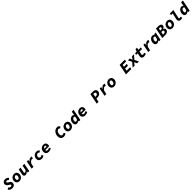

<svg xmlns="http://www.w3.org/2000/svg" viewBox="1920 -5932 11177 11177"><g transform="rotate(-45 7508.5 -343.0)"><path d="M268 12Q179 12 117.5 -25Q56 -62 22 -117L118 -202Q145 -160 182 -137.5Q219 -115 264 -115Q292 -115 312.5 -122.5Q333 -130 344.5 -144Q356 -158 356 -178Q356 -205 336 -222Q316 -239 282 -259L224 -294Q179 -321 146.5 -364Q114 -407 114 -470Q114 -530 144.5 -573Q175 -616 226 -639.5Q277 -663 340 -663Q410 -663 469 -631.5Q528 -600 561 -552L467 -471Q445 -498 413 -517.5Q381 -537 340 -537Q320 -537 303.5 -531Q287 -525 277.5 -512.5Q268 -500 268 -481Q268 -458 284.5 -442Q301 -426 326 -410L395 -365Q427 -344 452.5 -320.5Q478 -297 493 -265.5Q508 -234 508 -189Q508 -123 475.5 -78.5Q443 -34 388.5 -11Q334 12 268 12Z M855 12Q786 12 736 -15.5Q686 -43 659 -93Q632 -143 632 -210Q632 -278 656 -333.5Q680 -389 721 -428.5Q762 -468 814.5 -489Q867 -510 923 -510Q992 -510 1041.5 -482.5Q1091 -455 1118 -405Q1145 -355 1145 -288Q1145 -220 1121.5 -165Q1098 -110 1057 -70Q1016 -30 963.5 -9Q911 12 855 12ZM866 -109Q891 -109 914 -121.5Q937 -134 955 -157Q973 -180 984 -212.5Q995 -245 995 -283Q995 -335 972.5 -362Q950 -389 911 -389Q887 -389 863.5 -376.5Q840 -364 822 -341Q804 -318 793 -286Q782 -254 782 -215Q782 -163 805 -136Q828 -109 866 -109Z M1365 12Q1303 12 1269 -21Q1235 -54 1235 -117Q1235 -134 1237.5 -153Q1240 -172 1244 -190L1305 -498H1454L1396 -208Q1392 -194 1389.5 -182.5Q1387 -171 1387 -161Q1387 -138 1400 -126Q1413 -114 1434 -114Q1463 -114 1495.5 -135.5Q1528 -157 1560 -198L1619 -498H1767L1669 0H1549L1554 -83H1550Q1526 -59 1496 -37.5Q1466 -16 1432 -2Q1398 12 1365 12Z M1869 0 1966 -499 2087 -498 2074 -367H2078Q2104 -411 2137 -443.5Q2170 -476 2206.5 -493Q2243 -510 2280 -510Q2313 -510 2339 -504.5Q2365 -499 2378 -489L2326 -361Q2310 -370 2291 -374Q2272 -378 2251 -378Q2203 -378 2153 -334Q2103 -290 2060 -213L2017 0Z M2699 12Q2634 12 2579.5 -12Q2525 -36 2492 -84.5Q2459 -133 2459 -205Q2459 -274 2483.5 -330.5Q2508 -387 2550.5 -426.5Q2593 -466 2648 -488Q2703 -510 2763 -510Q2831 -510 2880 -482Q2929 -454 2956 -419L2866 -337Q2842 -364 2813.5 -376.5Q2785 -389 2753 -389Q2727 -389 2701 -376.5Q2675 -364 2654 -340.5Q2633 -317 2621 -286Q2609 -255 2609 -219Q2609 -163 2643 -136Q2677 -109 2721 -109Q2757 -109 2785 -124.5Q2813 -140 2840 -163L2892 -63Q2855 -29 2806.5 -8.5Q2758 12 2699 12Z M3267 12Q3203 12 3152.5 -11.5Q3102 -35 3072.5 -84Q3043 -133 3043 -210Q3043 -278 3066.5 -333Q3090 -388 3130.5 -427.5Q3171 -467 3223.5 -488.5Q3276 -510 3333 -510Q3431 -510 3484.5 -455.5Q3538 -401 3538 -314Q3538 -282 3531.5 -251Q3525 -220 3521 -207H3154L3170 -301H3437L3396 -279Q3398 -288 3400 -297.5Q3402 -307 3402 -317Q3402 -356 3382 -376.5Q3362 -397 3329 -397Q3308 -397 3283.5 -386Q3259 -375 3238.5 -353Q3218 -331 3205 -297Q3192 -263 3192 -216Q3192 -172 3206.5 -147Q3221 -122 3246.5 -112Q3272 -102 3301 -102Q3343 -102 3378 -116Q3413 -130 3447 -152L3495 -53Q3451 -22 3392.5 -5Q3334 12 3267 12Z M4519 12Q4443 12 4386.5 -20.5Q4330 -53 4299 -114.5Q4268 -176 4268 -262Q4268 -331 4285.5 -391.5Q4303 -452 4334.5 -501.5Q4366 -551 4410 -587.5Q4454 -624 4506 -643.5Q4558 -663 4616 -663Q4673 -663 4718.5 -635.5Q4764 -608 4792 -558L4691 -480Q4673 -508 4653.5 -521.5Q4634 -535 4609 -535Q4578 -535 4549.5 -521.5Q4521 -508 4497.5 -483.5Q4474 -459 4456.5 -426Q4439 -393 4429.5 -354Q4420 -315 4420 -272Q4420 -223 4433 -188.5Q4446 -154 4475 -135Q4504 -116 4550 -116Q4578 -116 4605 -130Q4632 -144 4655 -164L4717 -69Q4698 -52 4668.5 -33Q4639 -14 4601.5 -1Q4564 12 4519 12Z M5055 12Q4986 12 4936 -15.5Q4886 -43 4859 -93Q4832 -143 4832 -210Q4832 -278 4856 -333.5Q4880 -389 4921 -428.5Q4962 -468 5014.5 -489Q5067 -510 5123 -510Q5192 -510 5241.5 -482.5Q5291 -455 5318 -405Q5345 -355 5345 -288Q5345 -220 5321.5 -165Q5298 -110 5257 -70Q5216 -30 5163.5 -9Q5111 12 5055 12ZM5066 -109Q5091 -109 5114 -121.5Q5137 -134 5155 -157Q5173 -180 5184 -212.5Q5195 -245 5195 -283Q5195 -335 5172.5 -362Q5150 -389 5111 -389Q5087 -389 5063.5 -376.5Q5040 -364 5022 -341Q5004 -318 4993 -286Q4982 -254 4982 -215Q4982 -163 5005 -136Q5028 -109 5066 -109Z M5592 12Q5519 12 5475 -38Q5431 -88 5431 -181Q5431 -249 5453 -309Q5475 -369 5512.5 -414Q5550 -459 5597.5 -484.5Q5645 -510 5698 -510Q5746 -510 5777 -494.5Q5808 -479 5826 -452H5829L5839 -546L5869 -698H6017L5877 0H5756L5757 -67H5753Q5719 -30 5676.5 -9Q5634 12 5592 12ZM5649 -109Q5675 -109 5706.5 -126.5Q5738 -144 5765 -182L5799 -346Q5787 -369 5765 -379Q5743 -389 5725 -389Q5697 -389 5672 -375Q5647 -361 5627.5 -335.5Q5608 -310 5596.5 -275.5Q5585 -241 5585 -200Q5585 -153 5602.5 -131Q5620 -109 5649 -109Z M6267 12Q6203 12 6152.5 -11.5Q6102 -35 6072.5 -84Q6043 -133 6043 -210Q6043 -278 6066.5 -333Q6090 -388 6130.5 -427.5Q6171 -467 6223.5 -488.5Q6276 -510 6333 -510Q6431 -510 6484.5 -455.5Q6538 -401 6538 -314Q6538 -282 6531.5 -251Q6525 -220 6521 -207H6154L6170 -301H6437L6396 -279Q6398 -288 6400 -297.5Q6402 -307 6402 -317Q6402 -356 6382 -376.5Q6362 -397 6329 -397Q6308 -397 6283.5 -386Q6259 -375 6238.5 -353Q6218 -331 6205 -297Q6192 -263 6192 -216Q6192 -172 6206.5 -147Q6221 -122 6246.5 -112Q6272 -102 6301 -102Q6343 -102 6378 -116Q6413 -130 6447 -152L6495 -53Q6451 -22 6392.5 -5Q6334 12 6267 12Z M7224 0 7355 -651H7561Q7625 -651 7677 -633.5Q7729 -616 7759.5 -577.5Q7790 -539 7790 -475Q7790 -406 7766 -357Q7742 -308 7700 -277.5Q7658 -247 7603.5 -233Q7549 -219 7489 -219H7417L7373 0ZM7441 -336H7498Q7567 -336 7604 -366Q7641 -396 7641 -453Q7641 -495 7614 -514.5Q7587 -534 7536 -534H7479Z M7869 0 7966 -499 8087 -498 8074 -367H8078Q8104 -411 8137 -443.5Q8170 -476 8206.5 -493Q8243 -510 8280 -510Q8313 -510 8339 -504.5Q8365 -499 8378 -489L8326 -361Q8310 -370 8291 -374Q8272 -378 8251 -378Q8203 -378 8153 -334Q8103 -290 8060 -213L8017 0Z M8655 12Q8586 12 8536 -15.5Q8486 -43 8459 -93Q8432 -143 8432 -210Q8432 -278 8456 -333.5Q8480 -389 8521 -428.5Q8562 -468 8614.5 -489Q8667 -510 8723 -510Q8792 -510 8841.5 -482.5Q8891 -455 8918 -405Q8945 -355 8945 -288Q8945 -220 8921.5 -165Q8898 -110 8857 -70Q8816 -30 8763.5 -9Q8711 12 8655 12ZM8666 -109Q8691 -109 8714 -121.5Q8737 -134 8755 -157Q8773 -180 8784 -212.5Q8795 -245 8795 -283Q8795 -335 8772.5 -362Q8750 -389 8711 -389Q8687 -389 8663.5 -376.5Q8640 -364 8622 -341Q8604 -318 8593 -286Q8582 -254 8582 -215Q8582 -163 8605 -136Q8628 -109 8666 -109Z M9634 0 9764 -651H10194L10170 -526H9887L9862 -399H10098L10074 -274H9838L9807 -124H10098L10074 0Z M10182 0 10404 -258 10290 -498H10439L10476 -415Q10484 -398 10493 -373.5Q10502 -349 10508 -332H10512Q10522 -348 10537.5 -374.5Q10553 -401 10563 -415L10624 -498H10788L10573 -247L10698 0H10546L10507 -83Q10499 -101 10490 -121.5Q10481 -142 10472 -161H10466Q10456 -148 10446.5 -134Q10437 -120 10427.5 -107.5Q10418 -95 10409 -83L10347 0Z M11110 12Q11019 12 10978 -29.5Q10937 -71 10937 -140Q10937 -155 10939.5 -170Q10942 -185 10945 -205L10981 -383H10853L10876 -492L11011 -498L11063 -646H11184L11152 -498H11358L11335 -383H11128L11092 -212Q11089 -199 11088.5 -191Q11088 -183 11088 -175Q11088 -139 11107 -124Q11126 -109 11155 -109Q11185 -109 11213 -120.5Q11241 -132 11262 -145L11307 -41Q11274 -19 11221 -3.5Q11168 12 11110 12Z M11469 0 11566 -499 11687 -498 11674 -367H11678Q11704 -411 11737 -443.5Q11770 -476 11806.5 -493Q11843 -510 11880 -510Q11913 -510 11939 -504.5Q11965 -499 11978 -489L11926 -361Q11910 -370 11891 -374Q11872 -378 11851 -378Q11803 -378 11753 -334Q11703 -290 11660 -213L11617 0Z M12193 12Q12119 12 12075 -38Q12031 -88 12031 -181Q12031 -249 12053 -309Q12075 -369 12112.5 -414Q12150 -459 12197.5 -484.5Q12245 -510 12298 -510Q12346 -510 12380.5 -493Q12415 -476 12432 -446H12436L12457 -498H12576L12477 0H12356L12357 -67H12353Q12319 -30 12276.5 -9Q12234 12 12193 12ZM12249 -109Q12275 -109 12306.5 -126.5Q12338 -144 12365 -182L12400 -346Q12388 -369 12365.5 -379Q12343 -389 12325 -389Q12297 -389 12272 -375Q12247 -361 12227.5 -335.5Q12208 -310 12196.5 -275.5Q12185 -241 12185 -200Q12185 -152 12202.5 -130.5Q12220 -109 12249 -109Z M12623 0 12753 -651H12946Q13012 -651 13062 -635.5Q13112 -620 13140.5 -587Q13169 -554 13169 -502Q13169 -465 13152 -433Q13135 -401 13103 -376.5Q13071 -352 13028 -339L13026 -335Q13062 -326 13087 -309.5Q13112 -293 13124.5 -269.5Q13137 -246 13137 -215Q13137 -138 13097.5 -90.5Q13058 -43 12993.5 -21.5Q12929 0 12853 0ZM12849 -388H12898Q12962 -388 12989 -412Q13016 -436 13016 -476Q13016 -505 12993 -521Q12970 -537 12921 -537H12879ZM12794 -114H12863Q12906 -114 12935 -125.5Q12964 -137 12979 -158Q12994 -179 12994 -209Q12994 -247 12970 -266.5Q12946 -286 12897 -286H12828Z M13455 12Q13386 12 13336 -15.5Q13286 -43 13259 -93Q13232 -143 13232 -210Q13232 -278 13256 -333.5Q13280 -389 13321 -428.5Q13362 -468 13414.5 -489Q13467 -510 13523 -510Q13592 -510 13641.5 -482.5Q13691 -455 13718 -405Q13745 -355 13745 -288Q13745 -220 13721.5 -165Q13698 -110 13657 -70Q13616 -30 13563.5 -9Q13511 12 13455 12ZM13466 -109Q13491 -109 13514 -121.5Q13537 -134 13555 -157Q13573 -180 13584 -212.5Q13595 -245 13595 -283Q13595 -335 13572.5 -362Q13550 -389 13511 -389Q13487 -389 13463.5 -376.5Q13440 -364 13422 -341Q13404 -318 13393 -286Q13382 -254 13382 -215Q13382 -163 13405 -136Q13428 -109 13466 -109Z M14126 12Q14058 12 14014 -30.5Q13970 -73 13970 -149Q13970 -164 13972 -179.5Q13974 -195 13978 -213L14063 -583H13925L13949 -698H14233L14121 -194Q14120 -187 14118.5 -178.5Q14117 -170 14117 -158Q14117 -133 14133 -121Q14149 -109 14172 -109Q14194 -109 14211 -114Q14228 -119 14252 -130L14282 -20Q14243 -2 14206 5Q14169 12 14126 12Z M14592 12Q14519 12 14475 -38Q14431 -88 14431 -181Q14431 -249 14453 -309Q14475 -369 14512.5 -414Q14550 -459 14597.5 -484.5Q14645 -510 14698 -510Q14746 -510 14777 -494.5Q14808 -479 14826 -452H14829L14839 -546L14869 -698H15017L14877 0H14756L14757 -67H14753Q14719 -30 14676.5 -9Q14634 12 14592 12ZM14649 -109Q14675 -109 14706.5 -126.5Q14738 -144 14765 -182L14799 -346Q14787 -369 14765 -379Q14743 -389 14725 -389Q14697 -389 14672 -375Q14647 -361 14627.5 -335.5Q14608 -310 14596.5 -275.5Q14585 -241 14585 -200Q14585 -153 14602.5 -131Q14620 -109 14649 -109Z"/></g></svg>

Font: Source Code Pro ExtraBold
Style: Italic
Weight: 800
Italic angle: -11°
Monospace: yes
Designer: Paul D. Hunt, Teo Tuominen
Foundry: Adobe Systems Incorporated
Version: Version 1.016;hotconv 1.0.116;makeotfexe 2.5.65601